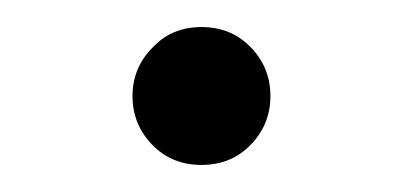

<svg xmlns="http://www.w3.org/2000/svg" viewBox="-20 -116 297 142"><path d="M93 -81Q107 -96 129 -96Q151 -96 165.5 -81Q180 -66 180 -45Q180 -24 165.5 -9Q151 6 129 6Q107 6 92.5 -9Q78 -24 78 -45Q78 -66 93 -81Z"/></svg>

Font: Lopes Sans Light
Style: Regular
Weight: 300
Designer: Gabriel Lam, Diego Maldonado
Foundry: TypeRant, Foresti Design
Version: Version 4.000